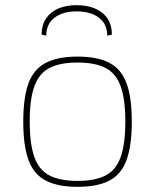

<svg xmlns="http://www.w3.org/2000/svg" viewBox="-20 -711 600 743"><path d="M280 -492Q358 -492 404 -467.5Q450 -443 470 -388Q490 -333 490 -241Q490 -148 470 -92.5Q450 -37 404 -12.5Q358 12 280 12Q203 12 156.5 -12.5Q110 -37 90 -92.5Q70 -148 70 -240Q70 -333 90 -388Q110 -443 156.5 -467.5Q203 -492 280 -492ZM280 -469Q212 -469 171.5 -448Q131 -427 113 -377Q95 -327 95 -241Q95 -154 113 -103.5Q131 -53 171.5 -32Q212 -11 280 -11Q348 -11 388.5 -32Q429 -53 447 -103.5Q465 -154 465 -241Q465 -327 447 -377Q429 -427 388.5 -448Q348 -469 280 -469ZM159 -573 141 -577Q141 -613 157.5 -638.5Q174 -664 204.5 -677.5Q235 -691 276 -691Q318 -691 349 -677.5Q380 -664 396.5 -638.5Q413 -613 413 -577L395 -573Q395 -618 363 -642.5Q331 -667 276 -667Q223 -667 191 -642.5Q159 -618 159 -573Z"/></svg>

Font: Exo 2 Thin
Style: Regular
Weight: 250
Designer: Natanael Gama
Foundry: Natanael Gama
Version: Version 2.010